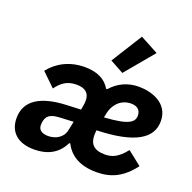

<svg xmlns="http://www.w3.org/2000/svg" viewBox="-142 -957 1111 1111"><g transform="rotate(20 413.5 -401.5)"><path d="M658 -755 546 -815 427 -625 511 -579ZM182 12C260 12 326 -18 361 -92H368C401 -26 466 12 565 12C655 12 724 -20 789 -106L703 -174C656 -115 621 -101 576 -101C506 -101 482 -135 482 -185C482 -192 482 -200 484 -216C718 -223 816 -286 816 -392C816 -504 707 -537 630 -537C558 -537 503 -508 461 -461H454C426 -510 374 -537 297 -537C206 -537 131 -499 82 -436L164 -357C191 -394 224 -425 286 -425C341 -425 367 -401 367 -355C367 -346 366 -337 364 -325L359 -298L268 -294C115 -287 25 -234 25 -125C25 -41 79 12 182 12ZM620 -430C645 -430 680 -422 680 -377C680 -337 649 -310 499 -301L503 -320C515 -388 561 -430 620 -430ZM231 -89C195 -89 171 -104 171 -134C171 -135 171 -150 175 -165C185 -204 221 -211 262 -213L343 -217L331 -160C321 -112 276 -89 231 -89Z"/></g></svg>

Font: Braiins Sans
Style: Bold Italic
Weight: 700
Italic angle: -11.31°
Designer: Mike Abbink, Paul van der Laan, Pieter van Rosmalen, Jiri Chlebus, Lubos Buracinsky
Foundry: Bold Monday, Sudetype
Version: Version 1.000;hotconv 1.0.109;makeotfexe 2.5.65596